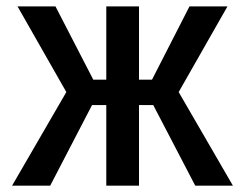

<svg xmlns="http://www.w3.org/2000/svg" viewBox="-20 -586 772 605"><path d="M595.2 -1 462.9 -254.9H418V-1H314.9V-254.9H270L138.2 -1H18.1L189 -295.9L35.2 -565.9H154.8L273.9 -335H314.9V-565.9H418V-335H459L577.1 -565.9H696.8L543 -295.9L713.9 -1Z"/></svg>

Font: Neutral Grotesk
Style: Regular
Weight: 400
Designer: Nawras Khrais
Foundry: Nawras Khrais
Version: Version 1.000;PS 001.000;hotconv 1.0.88;makeotf.lib2.5.64775